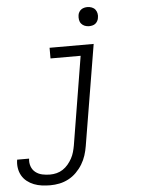

<svg xmlns="http://www.w3.org/2000/svg" viewBox="-106 -770 767 1041"><g transform="rotate(-5 278.0 -249.5)"><path d="M125 223Q102 223 79.5 220Q57 217 36.5 209Q16 201 -1 187.5Q-18 174 -28.5 155.5Q-39 137 -42.5 114.5Q-46 92 -42 69H23Q20 91 27 111Q34 131 50 143.5Q66 156 86.5 160.5Q107 165 129 165Q147 165 165 160.5Q183 156 199 145.5Q215 135 227.5 120Q240 105 249 88.5Q258 72 263 54Q268 36 271 19L350 -462H186V-520H426L335 28Q331 53 323 78Q315 103 301 126Q287 149 267.5 168.5Q248 188 224 200.5Q200 213 175 218Q150 223 125 223ZM410 -618Q397 -618 386 -622.5Q375 -627 367.5 -636Q360 -645 358 -657.5Q356 -670 358 -683Q359 -691 364 -699.5Q369 -708 376.5 -713Q384 -718 392.5 -720Q401 -722 409 -722Q422 -722 433.5 -717.5Q445 -713 452 -704Q459 -695 461.5 -682.5Q464 -670 461 -657Q460 -649 455 -640.5Q450 -632 443 -627Q436 -622 427 -620Q418 -618 410 -618Z"/></g></svg>

Font: Iosevka Light Extended Oblique
Style: Regular
Weight: 300
Width: 7
Italic angle: -9°
Monospace: yes
Designer: Belleve Invis
Foundry: Belleve Invis
Version: Version 32.5.0; ttfautohint (v1.8.4)